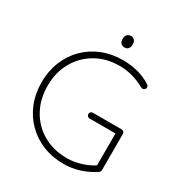

<svg xmlns="http://www.w3.org/2000/svg" viewBox="-198 -1003 1091 1155"><g transform="rotate(30 347.0 -425.0)"><path d="M409 10Q331 10 265.5 -16.5Q200 -43 151.5 -91.5Q103 -140 76.5 -206Q50 -272 50 -350Q50 -428 76.5 -494Q103 -560 151.5 -608.5Q200 -657 265.5 -683.5Q331 -710 409 -710Q464 -710 515 -696.5Q566 -683 606 -656Q611 -653 613 -648.5Q615 -644 615 -639Q615 -629 608 -624Q601 -619 596 -619Q592 -619 589 -620.5Q586 -622 583 -623Q546 -644 502 -657Q458 -670 409 -670Q316 -670 244.5 -628.5Q173 -587 132.5 -515Q92 -443 92 -350Q92 -257 132.5 -184.5Q173 -112 244.5 -71Q316 -30 409 -30Q459 -30 507.5 -45.5Q556 -61 593 -86L589 -68V-318L603 -305H409Q401 -305 395 -311Q389 -317 389 -325Q389 -334 395 -339.5Q401 -345 409 -345H609Q618 -345 623.5 -339Q629 -333 629 -325V-74Q629 -70 627 -65Q625 -60 620 -56Q576 -26 521.5 -8Q467 10 409 10ZM377 -780Q361 -780 351.5 -790Q342 -800 342 -816V-824Q342 -840 352 -850Q362 -860 378 -860Q392 -860 401.5 -850Q411 -840 411 -824V-816Q411 -800 401.5 -790Q392 -780 377 -780Z"/></g></svg>

Font: Quicksand Variable Light
Style: Regular
Weight: 300
Designer: Andrew Paglinawan
Foundry: Andrew Paglinawan
Version: Version 3.004